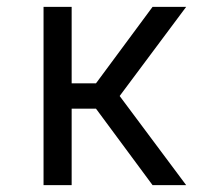

<svg xmlns="http://www.w3.org/2000/svg" viewBox="-20 -540 640 560"><path d="M107 0V-520H189V-297H260L425 -520H523L329 -260L523 0H425L260 -223H189V0Z"/></svg>

Font: Iosevka Extended
Style: Regular
Weight: 400
Width: 7
Monospace: yes
Designer: Belleve Invis
Foundry: Belleve Invis
Version: Version 32.5.0; ttfautohint (v1.8.4)